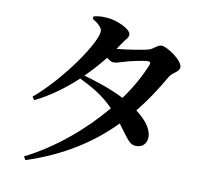

<svg xmlns="http://www.w3.org/2000/svg" viewBox="-90 -899 1180 1064"><g transform="rotate(10 500.0 -367.5)"><path d="M108 42 119 61C323 -6 476 -104 599 -230C657 -155 670 -121 713 -123C746 -123 770 -148 769 -185C767 -234 728 -278 677 -317C730 -382 777 -454 822 -532C835 -556 876 -569 876 -594C876 -635 782 -695 753 -695C730 -695 713 -670 688 -662C663 -654 554 -637 510 -634L536 -673C553 -699 566 -704 566 -725C566 -751 490 -792 423 -795C391 -797 373 -794 353 -789L351 -775C383 -757 407 -734 407 -715C407 -651 251 -422 97 -292L110 -275C193 -315 271 -373 340 -437C413 -402 476 -366 536 -304C424 -170 275 -42 108 42ZM360 -457C399 -495 435 -536 467 -576C482 -565 495 -557 505 -557C524 -557 540 -564 561 -570C590 -580 667 -596 692 -597C705 -597 710 -592 705 -578C679 -513 640 -442 589 -372C516 -410 425 -439 360 -457Z"/></g></svg>

Font: Noto Serif KR
Style: Bold
Weight: 700
Designer: Ryoko NISHIZUKA 西塚涼子 (kana & ideographs); Frank Grießhammer (Latin, Greek & Cyrillic); Wenlong ZHANG 张文龙 (bopomofo); San
Foundry: Adobe
Version: Version 2.001;hotconv 1.1.0;makeotfexe 2.6.0